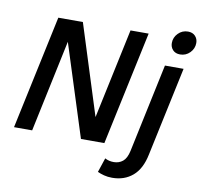

<svg xmlns="http://www.w3.org/2000/svg" viewBox="-97 -847 1206 1147"><g transform="rotate(10 506.0 -273.5)"><path d="M27 0 174 -690H323L496 -144L612 -690H722L575 0H433L255 -558L137 0ZM868 -659Q868 -693 892.5 -718Q917 -743 952 -743Q980 -743 996 -726Q1012 -709 1012 -684Q1012 -650 987.5 -625Q963 -600 928 -600Q900 -600 884 -617Q868 -634 868 -659ZM567 176 596 89Q620 102 649 102Q681 102 704 83.5Q727 65 737 19L851 -519H964L849 21Q831 110 780.5 153Q730 196 656 196Q629 196 606.5 190Q584 184 567 176Z"/></g></svg>

Font: Radio Canada Medium
Style: Italic
Weight: 500
Italic angle: -12°
Designer: Charles Daoud, Etienne Aubert Bonn, Alexandre Saumier Demers, Jacques Le Bailly
Foundry: Radio-Canada
Version: Version 2.104; ttfautohint (v1.8.4.7-5d5b);gftools[0.9.28.de